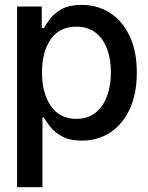

<svg xmlns="http://www.w3.org/2000/svg" viewBox="-20 -573 614 797"><path d="M50.8 204.1V-545.9H153.3V-457H162.1Q171.9 -474.1 189.2 -496.6Q206.5 -519 237.5 -535.9Q268.6 -552.7 319.3 -552.7Q385.3 -552.7 437 -519.3Q488.8 -485.8 518.3 -423.1Q547.9 -360.4 547.9 -271.5Q547.9 -183.6 518.6 -120.4Q489.3 -57.1 437.7 -23.2Q386.2 10.7 319.8 10.7Q270.5 10.7 239.3 -5.9Q208 -22.5 189.9 -45.2Q171.9 -67.9 162.1 -85H156.2V204.1ZM296.9 -79.6Q344.2 -79.6 376.2 -105Q408.2 -130.4 424.3 -174.1Q440.4 -217.8 440.4 -272.5Q440.4 -326.7 424.6 -369.6Q408.7 -412.6 376.7 -437.5Q344.7 -462.4 296.9 -462.4Q227.5 -462.4 190.9 -410.4Q154.3 -358.4 154.3 -272.5Q154.3 -186.5 191.2 -133.1Q228 -79.6 296.9 -79.6Z"/></svg>

Font: Inter Tight Medium
Style: Regular
Weight: 500
Designer: Rasmus Andersson
Foundry: rsms
Version: Version 3.004; ttfautohint (v1.8.4.7-5d5b)